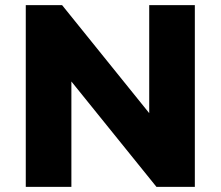

<svg xmlns="http://www.w3.org/2000/svg" viewBox="-20 -725 856 745"><path d="M80 0V-705H221L563 -281H559V-705H736V0H587L252 -415H257V0Z"/></svg>

Font: Nunito Sans 8pt Black
Style: Regular
Weight: 900
Version: Version 3.101;gftools[0.9.27]